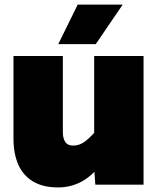

<svg xmlns="http://www.w3.org/2000/svg" viewBox="-20 -808 690 840"><path d="M255 -563V-229Q255 -203 265.5 -187Q276 -171 301 -171Q329 -171 354.5 -191Q380 -211 416 -254L430 -99Q386 -40 338 -14Q290 12 234 12Q169 12 125.5 -13.5Q82 -39 60.5 -87Q39 -135 39 -201V-563ZM608 -563V0H397L392 -72V-563ZM235 -615 320 -788H517L399 -615Z"/></svg>

Font: Azeret Mono Thin Black
Style: Regular
Weight: 900
Version: Version 1.002